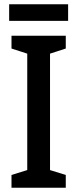

<svg xmlns="http://www.w3.org/2000/svg" viewBox="-20 -882 363 902"><path d="M289 0H34V-60L108 -83V-630L34 -654V-714H289V-654L215 -630V-83L289 -60ZM300 -862V-784H23V-862Z"/></svg>

Font: Noto Sans Display SemiCondensed Medium
Style: Regular
Weight: 500
Width: 4
Designer: Monotype Design Team
Foundry: Monotype Imaging Inc.
Version: Version 2.003